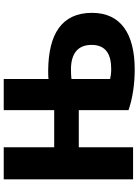

<svg xmlns="http://www.w3.org/2000/svg" viewBox="127 -868 759 1054"><g transform="rotate(-90 507.0 -340.5)"><path d="M430 -15V-288H226V10H50V-700H226V-423H430V-700H601V-454C611 -456 637 -456 649 -456C846 -454 964 -383 964 -215C964 -59 851 19 653 19C575 19 496 8 430 -15ZM788 -218C788 -292 742 -330 656 -331C642 -331 610 -330 601 -328V-116C614 -113 632 -110 655 -110C732 -110 788 -136 788 -218Z"/></g></svg>

Font: Repo ExtraBold
Style: Bold
Weight: 700
Designer: Stefan Peev
Foundry: Context Ltd
Version: Version 1.502